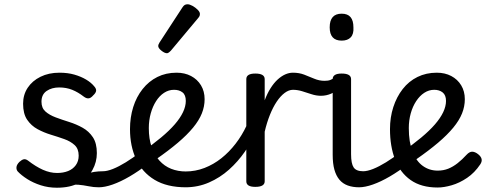

<svg xmlns="http://www.w3.org/2000/svg" viewBox="-20 -859 2308 898"><path d="M318 -20Q351 -35 375.5 -43.5Q400 -52 420.5 -55Q441 -58 460 -58Q469 -58 471 -46.5Q473 -35 469.5 -20.5Q466 -6 458.5 5.5Q451 17 442 17Q418 17 394 12Q370 7 346 5Q322 3 296 13ZM246 19Q206 19 170.5 7.5Q135 -4 107.5 -21.5Q80 -39 63 -57Q56 -65 57 -77Q58 -89 71 -102Q82 -112 91 -114Q100 -116 111 -108Q147 -80 180.5 -65Q214 -50 247 -50Q276 -50 298.5 -59Q321 -68 334.5 -86.5Q348 -105 348 -131Q348 -163 329 -180.5Q310 -198 280.5 -208.5Q251 -219 218 -229Q185 -239 155.5 -255Q126 -271 107 -299Q88 -327 88 -374Q88 -416 109.5 -448.5Q131 -481 169.5 -500Q208 -519 258 -519Q297 -519 328 -510Q359 -501 382.5 -487Q406 -473 420 -456Q431 -444 429.5 -434Q428 -424 416 -413Q405 -400 394.5 -399Q384 -398 372 -407Q345 -428 317.5 -439Q290 -450 257 -450Q222 -450 198 -433.5Q174 -417 174 -383Q174 -354 192.5 -337.5Q211 -321 240.5 -310Q270 -299 303.5 -288.5Q337 -278 366.5 -261.5Q396 -245 414.5 -217Q433 -189 433 -143Q433 -101 412.5 -64Q392 -27 350.5 -4Q309 19 246 19Z M442 17Q428 17 421.5 5.5Q415 -6 416.5 -20.5Q418 -35 429 -46.5Q440 -58 461 -58Q481 -58 508.5 -69Q536 -80 568.5 -100Q601 -120 636 -147Q649 -158 660.5 -154.5Q672 -151 678.5 -140Q685 -129 684.5 -115.5Q684 -102 672 -92Q628 -58 586 -33.5Q544 -9 507 4Q470 17 442 17Z M641 -146Q694 -183 733 -215.5Q772 -248 797.5 -277.5Q823 -307 836 -334.5Q849 -362 849 -387Q849 -415 833.5 -427Q818 -439 794 -439Q769 -439 747.5 -425Q726 -411 710 -386Q694 -361 685 -328.5Q676 -296 676 -260Q676 -210 689 -172Q702 -134 725.5 -108Q749 -82 780.5 -69.5Q812 -57 850 -57Q865 -57 872 -45.5Q879 -34 879 -19.5Q879 -5 872 6Q865 17 850 17Q761 17 703 -18Q645 -53 616.5 -114.5Q588 -176 588 -255Q588 -310 603 -358Q618 -406 647 -442.5Q676 -479 716 -499Q756 -519 806 -519Q844 -519 873.5 -503.5Q903 -488 920 -460Q937 -432 937 -395Q937 -361 924 -328.5Q911 -296 883 -262Q855 -228 812 -191.5Q769 -155 710 -114Z M847 17Q838 17 833 6Q828 -5 828 -19.5Q828 -34 833 -45.5Q838 -57 847 -57Q894 -57 936.5 -73.5Q979 -90 1015.5 -119Q1052 -148 1082 -187Q1112 -226 1133 -271Q1139 -281 1152 -278.5Q1165 -276 1174 -267Q1183 -258 1179 -248Q1158 -197 1125.5 -150Q1093 -103 1051 -65.5Q1009 -28 957.5 -5.5Q906 17 847 17Z M761 -610Q750 -610 735 -622Q720 -634 720 -644Q720 -647 721 -650Q722 -653 726 -660L833 -824Q838 -832 843.5 -835.5Q849 -839 857 -839Q867 -839 880.5 -831.5Q894 -824 904.5 -813.5Q915 -803 915 -794Q915 -787 912.5 -782.5Q910 -778 903 -770L780 -623Q768 -610 761 -610Z M1174 15Q1153 15 1142.5 8.5Q1132 2 1132 -11V-489Q1132 -502 1142.5 -508.5Q1153 -515 1174 -515Q1196 -515 1207 -508.5Q1218 -502 1218 -489V-390Q1230 -422 1245.5 -446.5Q1261 -471 1278.5 -487Q1296 -503 1314 -511Q1332 -519 1350 -519Q1369 -519 1378.5 -507Q1388 -495 1388 -479Q1388 -463 1378.5 -451Q1369 -439 1350 -439Q1331 -439 1311.5 -424.5Q1292 -410 1274.5 -384Q1257 -358 1242.5 -322Q1228 -286 1218 -243V-11Q1218 2 1207 8.5Q1196 15 1174 15Z M1481 -411Q1459 -411 1436.5 -418.5Q1414 -426 1392.5 -432.5Q1371 -439 1350 -439Q1331 -439 1322 -451Q1313 -463 1313 -479Q1313 -495 1322 -507Q1331 -519 1350 -519Q1379 -519 1402.5 -510Q1426 -501 1449.5 -491Q1473 -481 1498 -481Q1515 -481 1525 -485Q1535 -489 1542 -495Q1556 -507 1568 -502Q1580 -497 1584 -484Q1588 -471 1576 -458Q1552 -431 1529 -421Q1506 -411 1481 -411Z M1660 17Q1630 17 1606.5 8.5Q1583 0 1567.5 -18.5Q1552 -37 1544 -65.5Q1536 -94 1536 -135V-489Q1536 -502 1546.5 -508.5Q1557 -515 1578 -515Q1600 -515 1611 -508.5Q1622 -502 1622 -489V-138Q1622 -94 1634 -76Q1646 -58 1679 -58Q1693 -58 1700 -46.5Q1707 -35 1705.5 -20.5Q1704 -6 1693 5.5Q1682 17 1660 17ZM1578 -669Q1550 -669 1536 -684.5Q1522 -700 1522 -731Q1522 -763 1536 -779Q1550 -795 1578 -795Q1606 -795 1619.5 -779Q1633 -763 1633 -731Q1635 -700 1620.5 -684.5Q1606 -669 1578 -669Z M1659 17Q1645 17 1638.5 5.5Q1632 -6 1633.5 -20.5Q1635 -35 1646 -46.5Q1657 -58 1678 -58Q1698 -58 1725.5 -69Q1753 -80 1785.5 -100Q1818 -120 1853 -147Q1866 -158 1877.5 -154.5Q1889 -151 1895.5 -140Q1902 -129 1901.5 -115.5Q1901 -102 1889 -92Q1845 -58 1803 -33.5Q1761 -9 1724 4Q1687 17 1659 17Z M2027 18Q1950 18 1900.5 -17Q1851 -52 1827.5 -113.5Q1804 -175 1804 -255Q1804 -310 1819.5 -358Q1835 -406 1863.5 -442.5Q1892 -479 1932.5 -499Q1973 -519 2023 -519Q2061 -519 2090.5 -503.5Q2120 -488 2137 -460Q2154 -432 2154 -395Q2154 -361 2141 -328.5Q2128 -296 2100 -262Q2072 -228 2029 -191.5Q1986 -155 1927 -114L1858 -146Q1911 -183 1950 -215.5Q1989 -248 2014.5 -277.5Q2040 -307 2053 -334.5Q2066 -362 2066 -387Q2066 -414 2050.5 -426.5Q2035 -439 2011 -439Q1986 -439 1964.5 -425Q1943 -411 1926.5 -386Q1910 -361 1901 -328.5Q1892 -296 1892 -260Q1892 -194 1909.5 -149.5Q1927 -105 1957.5 -83Q1988 -61 2027 -61Q2054 -61 2076.5 -70Q2099 -79 2120.5 -96Q2142 -113 2162 -135Q2176 -150 2189 -149.5Q2202 -149 2216 -138Q2230 -127 2232.5 -115Q2235 -103 2226 -90Q2200 -51 2164.5 -27Q2129 -3 2092.5 7.5Q2056 18 2027 18Z"/></svg>

Font: Playwrite IT Moderna
Style: Regular
Weight: 400
Designer: Veronika Burian, José Scaglione
Foundry: TypeTogether
Version: Version 1.002